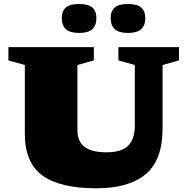

<svg xmlns="http://www.w3.org/2000/svg" viewBox="-20 -948 957 982"><path d="M669.5 -306V-615.5L585.5 -639V-707H895.5V-639L811.5 -615.5V-290Q811.5 -130.5 726 -57.8Q640.5 15 472 15Q288 15 197.5 -50Q107 -115 107 -264V-615.5L23 -639V-707H460V-639L376 -615.5V-282.5Q376 -224 413 -196.5Q450 -169 524 -169Q601.5 -169 635.5 -202.8Q669.5 -236.5 669.5 -306ZM384.5 -779.5Q338 -779.5 317 -798.8Q296 -818 296 -855Q296 -892 317 -909.8Q338 -927.5 384.5 -927.5Q431 -927.5 452 -909.8Q473 -892 473 -855Q473 -818 452 -798.8Q431 -779.5 384.5 -779.5ZM634.5 -779.5Q588 -779.5 567 -798.8Q546 -818 546 -855Q546 -892 567 -909.8Q588 -927.5 634.5 -927.5Q681 -927.5 702 -909.8Q723 -892 723 -855Q723 -818 702 -798.8Q681 -779.5 634.5 -779.5Z"/></svg>

Font: Newsreader Caption ExtraBold
Style: Regular
Weight: 800
Designer: Hugues Gentile
Foundry: Production Type
Version: Version 1.001